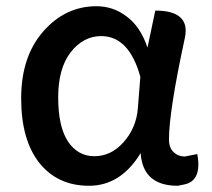

<svg xmlns="http://www.w3.org/2000/svg" viewBox="-20 -584 682 617"><path d="M432 -92Q368 13 266 13Q165 13 106 -61Q48 -135 48 -268Q48 -402 119 -483Q190 -564 290 -564Q344 -564 387 -531Q431 -499 454 -431L479 -550Q593 -550 574 -462Q523 -226 523 -136Q523 -109 538 -95Q553 -81 574 -81L614 -89Q630 -2 571 9L551 13Q439 13 432 -92ZM198 -130Q230 -82 283 -82Q337 -82 377 -127Q418 -173 423 -236L431 -337Q395 -468 305 -468Q248 -468 207 -416Q167 -364 167 -271Q167 -178 198 -130Z"/></svg>

Font: Swei Half Moon CJK TC
Style: Medium
Weight: 500
Version: Version 2.125